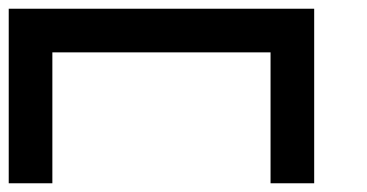

<svg xmlns="http://www.w3.org/2000/svg" viewBox="-20 -420 840 440"><path d="M700 -400H0V0H100V-300H600V0H700Z"/></svg>

Font: Broadcast
Style: Regular
Weight: 400
Designer: Mıchael Chrıstophersson
Foundry: Aeriform
Version: Version 1.000;PS 001.000;hotconv 1.0.88;makeotf.lib2.5.64775